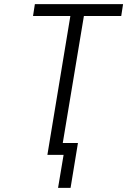

<svg xmlns="http://www.w3.org/2000/svg" viewBox="-20 -755 640 936"><path d="M324 161H263L290 0H211L323 -677H141L150 -735H580L571 -677H389L286 -58H360Z"/></svg>

Font: Iosevka Light Extended
Style: Italic
Weight: 300
Width: 7
Italic angle: -9°
Monospace: yes
Designer: Belleve Invis
Foundry: Belleve Invis
Version: Version 32.5.0; ttfautohint (v1.8.4)